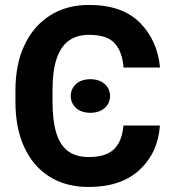

<svg xmlns="http://www.w3.org/2000/svg" viewBox="-20 -741 695 771"><path d="M475.6 -236.8H622.1Q614.7 -128.4 540.8 -59.3Q466.8 9.8 335.9 9.8Q244.6 9.8 178.7 -31.7Q112.8 -73.2 77.4 -149.9Q42 -226.6 42 -332V-378.4Q42 -483.4 78.6 -560.5Q115.2 -637.7 181.6 -679.4Q248 -721.2 337.4 -721.2Q470.7 -721.2 541.5 -650.1Q612.3 -579.1 622.6 -469.7H476.1Q471.2 -533.2 440.7 -567.1Q410.2 -601.1 337.4 -601.1Q288.1 -601.1 255.6 -577.1Q223.1 -553.2 207 -504.2Q190.9 -455.1 190.9 -379.4V-332Q190.9 -258.8 205.3 -209.5Q219.7 -160.2 251.7 -135.3Q283.7 -110.4 335.9 -110.4Q405.3 -110.4 437.7 -141.8Q470.2 -173.3 475.6 -236.8ZM264.2 -355.5Q264.2 -384.3 285.4 -403.6Q306.6 -422.9 342.8 -422.9Q378.9 -422.9 400.4 -403.6Q421.9 -384.3 421.9 -355.5Q421.9 -326.7 400.4 -307.4Q378.9 -288.1 342.8 -288.1Q306.6 -288.1 285.4 -307.4Q264.2 -326.7 264.2 -355.5Z"/></svg>

Font: RobotoDEMO
Style: Regular
Weight: 400
Designer: Christian Robertson
Foundry: Google
Version: Version 2.136